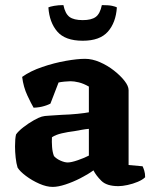

<svg xmlns="http://www.w3.org/2000/svg" viewBox="-20 -731 606 754"><path d="M187 3Q163 3 134.5 -9.5Q106 -22 82 -40Q58 -58 49 -73Q44 -89 41.5 -112Q39 -135 39 -156Q39 -187 43 -203Q52 -216 72 -231.5Q92 -247 112.5 -258.5Q133 -270 144 -273Q153 -276 176 -277Q199 -278 222 -280Q255 -281 284.5 -284Q314 -287 329 -290V-391Q308 -403 289.5 -407.5Q271 -412 257 -412Q248 -412 233 -410.5Q218 -409 210 -407L178 -324Q171 -320 153.5 -314.5Q136 -309 112 -308Q103 -323 87.5 -356Q72 -389 67 -429Q99 -452 146 -468Q193 -484 238.5 -492Q284 -500 314 -500Q342 -500 372 -487Q402 -474 427.5 -454Q453 -434 469 -413.5Q485 -393 485 -377V-83L540 -78Q543 -72 546.5 -61Q550 -50 550 -35Q540 -25 521 -17Q502 -9 481 -4.5Q460 0 445 0Q399 0 378 -21Q357 -42 347 -62Q325 -46 295.5 -31Q266 -16 237 -6.5Q208 3 187 3ZM246 -93Q260 -93 286 -102Q312 -111 329 -120V-225Q316 -224 302.5 -221.5Q289 -219 272 -216Q247 -213 223 -207.5Q199 -202 184 -192Q183 -175 184.5 -154Q186 -133 192 -118Q202 -107 218 -100Q234 -93 246 -93ZM305 -571Q236 -571 205 -607Q174 -643 170 -702Q176 -705 192.5 -708Q209 -711 229 -711Q236 -677 253 -664.5Q270 -652 305 -652Q339 -652 356 -664.5Q373 -677 380 -711Q407 -711 420.5 -708Q434 -705 439 -702Q435 -642 403.5 -606.5Q372 -571 305 -571Z"/></svg>

Font: Texturina ExtraBold
Style: Regular
Weight: 800
Designer: Guillermo Torres Carreño
Foundry: Omnibus-Type
Version: Version 1.002; ttfautohint (v1.8.3)